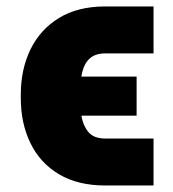

<svg xmlns="http://www.w3.org/2000/svg" viewBox="-20 -566 541 599"><path d="M308.6 -133.8H459V12.7H308.6Q222.7 12.7 163.8 -22.5Q105 -57.6 75 -119.4Q44.9 -181.2 44.9 -259.8V-271.5Q44.9 -349.6 75 -411.6Q105 -473.6 163.8 -509.8Q222.7 -545.9 308.6 -545.9H459V-399.4H308.6Q278.3 -399.4 261 -384.5Q243.7 -369.6 236.6 -341.1Q229.5 -312.5 229.5 -271.5V-259.8Q229.5 -233.9 234.1 -204.3Q238.8 -174.8 255.6 -154.3Q272.5 -133.8 308.6 -133.8ZM406.2 -327.1V-205.1H187.5V-327.1Z"/></svg>

Font: Inter 16pt Black
Style: Regular
Weight: 900
Version: Version 4.001;git-66647c0bb